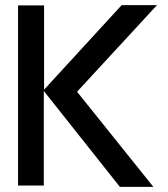

<svg xmlns="http://www.w3.org/2000/svg" viewBox="-20 -720 650 745"><path d="M589 -700 279 -364 575 5H445L150 -367V0H50V-699H151V-372L452 -700Z"/></svg>

Font: RailwayAlternate
Style: Regular
Weight: 400
Version: 1.000